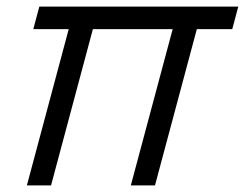

<svg xmlns="http://www.w3.org/2000/svg" viewBox="-20 -560 740 580"><path d="M61.2 0H134.2L260.6 -472H501.6L375.2 0H448.2L574.6 -472H681.6L699.8 -540H98.8L80.6 -472H187.6Z"/></svg>

Font: Manrope
Style: RegularItalic
Weight: 400
Italic angle: -15°
Designer: Mikhail Sharanda
Foundry: Mikhail Sharanda
Version: Version 4.502;hotconv 1.0.109;makeotfexe 2.5.65596